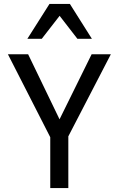

<svg xmlns="http://www.w3.org/2000/svg" viewBox="-20 -950 600 970"><path d="M325.2 -261.2V0H233.9V-256.8L20 -675.8H122.1L280.8 -347.2L442.9 -675.8H540ZM371.1 -753.9 281.2 -870.1 190.9 -753.9H118.2L230 -930.2H333L444.3 -753.9Z"/></svg>

Font: Lorenzo Sans
Style: Regular
Weight: 400
Foundry: Intel Corporation
Version: Version 1.00; ttfautohint (v1.5)